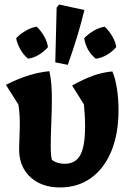

<svg xmlns="http://www.w3.org/2000/svg" viewBox="-20 -815 572 844"><path d="M244 9Q163 9 113.5 -36.5Q64 -82 64 -159Q64 -175 65.5 -210Q67 -245 67 -277Q67 -314 61 -355L6 -442Q59 -469 106 -483.5Q153 -498 197 -502Q203 -477 205.5 -446Q208 -415 208 -382Q208 -332 205.5 -274Q203 -216 203 -173Q203 -132 208 -112Q232 -95 264 -95Q311 -95 332.5 -132.5Q354 -170 354 -261Q354 -285 352.5 -309.5Q351 -334 349 -356L297 -439Q347 -467 388.5 -482Q430 -497 474 -501Q487 -471 494 -425.5Q501 -380 501 -331Q501 -227 469.5 -150.5Q438 -74 380 -32.5Q322 9 244 9ZM278 -530 223 -541 229 -782 240 -795 351 -771Q336 -709 317.5 -649Q299 -589 278 -530ZM141 -698Q160 -680 173.5 -656.5Q187 -633 191 -608Q175 -589 151 -574.5Q127 -560 103 -557Q84 -573 70 -597Q56 -621 51 -647Q68 -665 91.5 -679Q115 -693 141 -698ZM440 -698Q459 -680 473 -656.5Q487 -633 491 -608Q475 -589 451 -574.5Q427 -560 401 -557Q359 -591 350 -647Q367 -665 390.5 -679Q414 -693 440 -698Z"/></svg>

Font: Piazzolla
Style: Bold
Weight: 700
Designer: Juan Pablo del Peral
Foundry: Huerta Tipografica
Version: Version 1.330